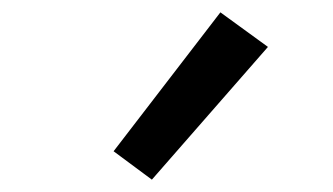

<svg xmlns="http://www.w3.org/2000/svg" viewBox="-20 -828 540 311"><path d="M226 -537 164 -583 337 -808 414 -752Z"/></svg>

Font: Iosevka Medium
Style: Regular
Weight: 500
Monospace: yes
Designer: Belleve Invis
Foundry: Belleve Invis
Version: Version 32.5.0; ttfautohint (v1.8.4)